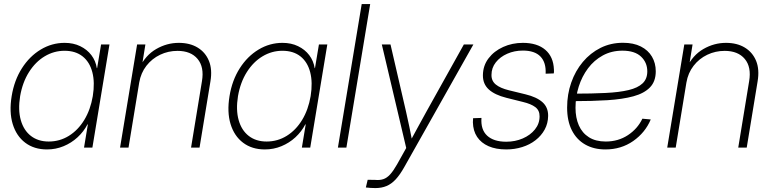

<svg xmlns="http://www.w3.org/2000/svg" viewBox="-20 -748 3917 973"><path d="M218.3 9.3Q152.8 9.3 107.9 -24.7Q63 -58.6 44.4 -119.4Q25.9 -180.2 39.1 -260.7Q52.2 -341.3 91.1 -402.1Q129.9 -462.9 186.3 -496.8Q242.7 -530.8 307.6 -530.8Q352.1 -530.8 386.7 -513.9Q421.4 -497.1 443.1 -468.5Q464.8 -439.9 470.7 -402.8H472.2L492.2 -522.5H534.7L448.2 0H405.8L425.3 -117.7H423.3Q404.3 -81.1 373 -52.2Q341.8 -23.4 302.2 -7.1Q262.7 9.3 218.3 9.3ZM227.1 -30.8Q282.7 -30.8 329.1 -59.6Q375.5 -88.4 407 -140.1Q438.5 -191.9 450.2 -260.7Q461.4 -330.1 448 -381.8Q434.6 -433.6 398.7 -462.2Q362.8 -490.7 307.1 -490.7Q253.4 -490.7 206.5 -462.6Q159.7 -434.6 127 -382.8Q94.2 -331.1 82 -260.7Q70.8 -190.9 85.4 -139.2Q100.1 -87.4 136.7 -59.1Q173.3 -30.8 227.1 -30.8Z M685.5 -329.6 631.3 0H588.4L674.8 -522.5H716.8L697.3 -401.9L686 -403.3Q717.3 -468.3 771.5 -499.5Q825.7 -530.8 886.2 -530.8Q942.4 -530.8 981.7 -506.8Q1021 -482.9 1038.8 -439.5Q1056.6 -396 1046.4 -335.4L991.2 0H948.2L1003.4 -336.4Q1015.6 -408.2 981.4 -449.2Q947.3 -490.2 879.4 -490.2Q832.5 -490.2 791.3 -470.5Q750 -450.7 721.9 -414.6Q693.8 -378.4 685.5 -329.6Z M1322.3 9.3Q1256.8 9.3 1211.9 -24.7Q1167 -58.6 1148.4 -119.4Q1129.9 -180.2 1143.1 -260.7Q1156.2 -341.3 1195.1 -402.1Q1233.9 -462.9 1290.3 -496.8Q1346.7 -530.8 1411.6 -530.8Q1456.1 -530.8 1490.7 -513.9Q1525.4 -497.1 1547.1 -468.5Q1568.8 -439.9 1574.7 -402.8H1576.2L1596.2 -522.5H1638.7L1552.2 0H1509.8L1529.3 -117.7H1527.3Q1508.3 -81.1 1477.1 -52.2Q1445.8 -23.4 1406.2 -7.1Q1366.7 9.3 1322.3 9.3ZM1331.1 -30.8Q1386.7 -30.8 1433.1 -59.6Q1479.5 -88.4 1511 -140.1Q1542.5 -191.9 1554.2 -260.7Q1565.4 -330.1 1552 -381.8Q1538.6 -433.6 1502.7 -462.2Q1466.8 -490.7 1411.1 -490.7Q1357.4 -490.7 1310.5 -462.6Q1263.7 -434.6 1231 -382.8Q1198.2 -331.1 1186 -260.7Q1174.8 -190.9 1189.5 -139.2Q1204.1 -87.4 1240.7 -59.1Q1277.3 -30.8 1331.1 -30.8Z M1856 -727.5 1735.4 0H1692.4L1813 -727.5Z M1834 202.1 1843.3 163.1 1880.4 163.6Q1904.3 166 1922.6 159.9Q1940.9 153.8 1957.3 135.7Q1973.6 117.7 1992.2 85L2038.6 2L1915 -522.5H1959L2037.6 -182.6Q2046.4 -144 2054.4 -105.7Q2062.5 -67.4 2069.8 -28.8H2057.1Q2078.1 -67.4 2098.9 -105.7Q2119.6 -144 2141.1 -182.6L2330.6 -522.5H2378.9L2028.3 99.6Q2006.8 137.7 1985.4 160.9Q1963.9 184.1 1939 194.6Q1914.1 205.1 1882.8 205.1Q1868.7 205.1 1858.2 204.3Q1847.7 203.6 1834 202.1Z M2545.4 9.3Q2493.2 9.3 2455.8 -7.1Q2418.5 -23.4 2397.9 -54.2Q2377.4 -85 2376.5 -128.4Q2376.5 -133.8 2377 -138.4Q2377.4 -143.1 2377.4 -148.9L2419.9 -150.4Q2415.5 -91.3 2448.7 -60.5Q2481.9 -29.8 2545.4 -29.8Q2590.8 -29.8 2629.2 -46.4Q2667.5 -63 2690.9 -92Q2714.4 -121.1 2714.4 -158.2Q2714.8 -188.5 2692.9 -205.1Q2670.9 -221.7 2629.9 -231.4L2545.9 -252.4Q2487.3 -267.1 2457 -294.7Q2426.8 -322.3 2427.2 -366.7Q2427.7 -415.5 2455.8 -452.4Q2483.9 -489.3 2529.8 -510Q2575.7 -530.8 2629.9 -530.8Q2702.6 -530.8 2743.7 -495.4Q2784.7 -460 2787.1 -396Q2787.6 -391.1 2787.4 -386.2Q2787.1 -381.3 2786.6 -376L2745.1 -374.5Q2748 -431.2 2719 -461.4Q2689.9 -491.7 2629.9 -491.7Q2586.9 -491.7 2550.8 -475.8Q2514.6 -460 2492.7 -432.1Q2470.7 -404.3 2470.7 -368.2Q2470.2 -337.9 2492.7 -319.6Q2515.1 -301.3 2559.1 -290.5L2643.1 -270Q2699.7 -256.3 2729 -230.2Q2758.3 -204.1 2757.8 -160.6Q2757.3 -122.6 2740.2 -91.3Q2723.1 -60.1 2693.8 -37.4Q2664.6 -14.6 2626.2 -2.7Q2587.9 9.3 2545.4 9.3Z M3047.9 9.3Q2989.3 9.3 2945.6 -15.6Q2901.9 -40.5 2877.9 -87.9Q2854 -135.3 2854 -202.6Q2854 -270 2874.8 -329.3Q2895.5 -388.7 2933.6 -434.1Q2971.7 -479.5 3023.4 -505.4Q3075.2 -531.2 3137.2 -531.2Q3190.4 -531.2 3227.5 -512.5Q3264.6 -493.7 3283.9 -460.9Q3303.2 -428.2 3303.2 -386.7Q3303.2 -335.4 3273.9 -305.2Q3244.6 -274.9 3189.9 -260Q3135.3 -245.1 3058.1 -240.2Q2981 -235.4 2884.8 -235.4L2888.7 -273.4Q2979.5 -273.4 3048.8 -276.9Q3118.2 -280.3 3165.3 -291.5Q3212.4 -302.7 3236.3 -325.4Q3260.3 -348.1 3260.3 -386.2Q3260.3 -431.2 3228.5 -461.2Q3196.8 -491.2 3134.3 -491.2Q3079.1 -491.2 3034.9 -467Q2990.7 -442.9 2960 -401.9Q2929.2 -360.8 2912.8 -309.1Q2896.5 -257.3 2896.5 -201.7Q2896.5 -151.4 2913.3 -112.8Q2930.2 -74.2 2964.4 -52.5Q2998.5 -30.8 3049.8 -30.8Q3112.8 -30.8 3161.9 -63Q3210.9 -95.2 3235.4 -146.5L3277.8 -142.6Q3250 -76.2 3189 -33.4Q3127.9 9.3 3047.9 9.3Z M3458.5 -329.6 3404.3 0H3361.3L3447.8 -522.5H3489.7L3470.2 -401.9L3459 -403.3Q3490.2 -468.3 3544.4 -499.5Q3598.6 -530.8 3659.2 -530.8Q3715.3 -530.8 3754.6 -506.8Q3793.9 -482.9 3811.8 -439.5Q3829.6 -396 3819.3 -335.4L3764.2 0H3721.2L3776.4 -336.4Q3788.6 -408.2 3754.4 -449.2Q3720.2 -490.2 3652.3 -490.2Q3605.5 -490.2 3564.2 -470.5Q3522.9 -450.7 3494.9 -414.6Q3466.8 -378.4 3458.5 -329.6Z"/></svg>

Font: Inter 28pt ExtraLight
Style: Italic
Weight: 250
Italic angle: -9.3988°
Designer: Rasmus Andersson
Foundry: rsms
Version: Version 4.001;git-66647c0bb